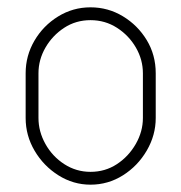

<svg xmlns="http://www.w3.org/2000/svg" viewBox="-20 -498 495 524"><path d="M227 6Q180 6 139.5 -19.5Q99 -45 74.5 -86.5Q50 -128 50 -176V-298Q50 -346 74 -387Q98 -428 138.5 -453Q179 -478 227 -478Q275 -478 315.5 -453.5Q356 -429 380.5 -388.5Q405 -348 405 -298V-176Q405 -129 380.5 -87Q356 -45 315.5 -19.5Q275 6 227 6ZM227 -29Q267 -29 299 -50Q331 -71 350.5 -105Q370 -139 370 -176V-298Q370 -335 351 -368Q332 -401 299.5 -422Q267 -443 227 -443Q187 -443 155 -422Q123 -401 104 -368Q85 -335 85 -298V-176Q85 -139 104 -105Q123 -71 155.5 -50Q188 -29 227 -29Z"/></svg>

Font: Dosis ExtraLight ExtraLight
Style: Regular
Weight: 250
Version: Version 3.001; ttfautohint (v1.8.2)